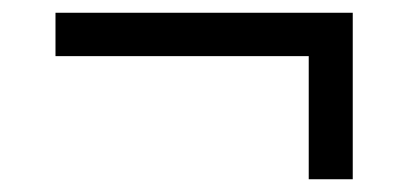

<svg xmlns="http://www.w3.org/2000/svg" viewBox="-20 -359 640 301"><path d="M533 -78V-339H67V-271H464V-78Z"/></svg>

Font: LVC Sans
Style: Regular
Weight: 400
Designer: Mike Abbink, Paul van der Laan, Pieter van Rosmalen
Foundry: Bold Monday
Version: Version 3.0